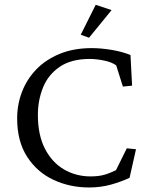

<svg xmlns="http://www.w3.org/2000/svg" viewBox="-20 -786 625 814"><path d="M357.4 8.8Q276.4 8.8 207 -23.4Q137.7 -55.7 95.2 -121.1Q52.7 -186.5 52.7 -284.2Q52.7 -342.8 73.2 -396.5Q93.8 -450.2 133.8 -491.7Q173.8 -533.2 232.9 -557.6Q292 -582 369.1 -582Q407.2 -582 452.1 -574.7Q497.1 -567.4 533.2 -552.7L540 -422.9L501 -418.9L472.7 -508.8Q454.1 -522.5 421.4 -529.3Q388.7 -536.1 360.4 -536.1Q282.2 -536.1 233.4 -502.9Q184.6 -469.7 162.6 -415.5Q140.6 -361.3 140.6 -298.8Q140.6 -213.9 170.4 -155.8Q200.2 -97.7 251 -67.9Q301.8 -38.1 364.3 -38.1Q397.5 -38.1 421.9 -44.9Q446.3 -51.8 471.7 -64.5L517.6 -157.2L556.6 -153.3L529.3 -32.2Q494.1 -15.6 450.7 -3.4Q407.2 8.8 357.4 8.8ZM357.4 -626 322.3 -638.7 385.7 -765.6 453.1 -743.2Z"/></svg>

Font: Crimson Pro Light
Style: Regular
Weight: 300
Designer: Jacques Le Bailly
Foundry: Baron von Fonthausen
Version: Version 1.003